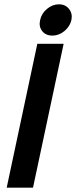

<svg xmlns="http://www.w3.org/2000/svg" viewBox="-20 -870 353 890"><path d="M11 0 153 -667H275L133 0ZM223 -705Q192 -705 175.5 -726Q159 -747 166 -777Q172 -807 197.5 -828.5Q223 -850 253 -850Q283 -850 300 -828.5Q317 -807 311 -777Q304 -747 278.5 -726Q253 -705 223 -705Z"/></svg>

Font: Epunda Sans SemiBold
Style: Italic
Weight: 600
Italic angle: -12.0243°
Designer: Simon Atzbach
Foundry: typofactur
Version: Version 2.204; ttfautohint (v1.8.4.7-5d5b)